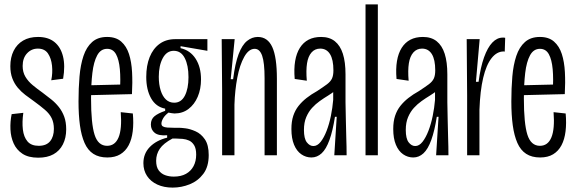

<svg xmlns="http://www.w3.org/2000/svg" viewBox="-20 -706 2620 873"><path d="M154 11Q109 11 82 -7Q55 -25 42 -54Q29 -83 27.5 -118Q26 -153 33 -187L86 -193Q80 -151 84 -117Q88 -83 105 -63Q122 -43 156 -43Q191 -43 208 -64Q225 -85 225 -120Q225 -148 215 -168.5Q205 -189 184 -207Q163 -225 134 -246Q114 -260 95 -274.5Q76 -289 60.5 -307.5Q45 -326 36 -350Q27 -374 27 -405Q27 -445 42 -475Q57 -505 85 -521.5Q113 -538 153 -538Q199 -538 227.5 -515Q256 -492 266.5 -449.5Q277 -407 267 -348L213 -341Q220 -374 216.5 -407.5Q213 -441 198 -463Q183 -485 152 -485Q123 -485 103 -463.5Q83 -442 83 -406Q83 -378 95.5 -357Q108 -336 128.5 -319Q149 -302 173 -285Q193 -270 212.5 -254.5Q232 -239 247.5 -219.5Q263 -200 272 -175.5Q281 -151 281 -118Q281 -79 266 -49.5Q251 -20 223 -4.5Q195 11 154 11Z M468 10Q430 10 404.5 -6.5Q379 -23 364.5 -56Q350 -89 343.5 -136Q337 -183 337 -245Q337 -305 341.5 -358Q346 -411 359.5 -451.5Q373 -492 399 -515Q425 -538 467 -538Q507 -538 531 -517Q555 -496 566.5 -460.5Q578 -425 580.5 -378Q583 -331 580 -278L376 -273V-318L547 -322L525 -287Q529 -347 525 -391Q521 -435 507.5 -459.5Q494 -484 467 -484Q438 -484 422 -454.5Q406 -425 400 -374Q394 -323 394 -258Q394 -144 410 -93.5Q426 -43 467 -43Q485 -43 498 -52.5Q511 -62 519 -81Q527 -100 529.5 -129Q532 -158 529 -196L584 -190Q588 -146 583.5 -109Q579 -72 565 -45.5Q551 -19 527 -4.5Q503 10 468 10Z M765 147Q725 147 695 133Q665 119 648.5 94Q632 69 632 36Q632 -8 661.5 -38Q691 -68 740 -80V-91Q701 -88 683.5 -102Q666 -116 666 -140Q666 -164 682.5 -177.5Q699 -191 731 -202V-212Q689 -220 667 -259Q645 -298 645 -356Q645 -408 660.5 -446.5Q676 -485 705.5 -506.5Q735 -528 777 -528H923V-475L801 -496V-487Q845 -477 869.5 -439Q894 -401 894 -345Q894 -301 879 -266Q864 -231 837 -210.5Q810 -190 773 -190Q768 -190 760 -191.5Q752 -193 746 -194Q729 -181 721.5 -167.5Q714 -154 714 -144Q714 -135 721 -131Q728 -127 741 -126Q754 -125 771 -125H795Q803 -125 823.5 -122.5Q844 -120 869 -109Q894 -98 911.5 -72.5Q929 -47 929 -1Q929 52 904.5 84.5Q880 117 842.5 132Q805 147 765 147ZM770 97Q803 97 825.5 84.5Q848 72 860 49.5Q872 27 872 -3Q872 -31 862.5 -46Q853 -61 839.5 -67Q826 -73 810.5 -74.5Q795 -76 782 -76H764Q723 -54 706.5 -29.5Q690 -5 690 25Q690 53 701.5 68.5Q713 84 731 90.5Q749 97 770 97ZM772 -239Q804 -239 820.5 -271Q837 -303 837 -355Q837 -409 820 -442Q803 -475 770 -475Q738 -475 720 -441.5Q702 -408 702 -357Q702 -322 710.5 -295Q719 -268 734.5 -253.5Q750 -239 772 -239Z M990 0V-293L988 -528H1047L1029 -346H1040Q1049 -418 1065 -460Q1081 -502 1103.5 -520Q1126 -538 1152 -538Q1197 -538 1218 -492Q1239 -446 1239 -348V0H1183V-350Q1183 -421 1172 -452.5Q1161 -484 1138 -484Q1111 -484 1090.5 -447.5Q1070 -411 1059 -353Q1048 -295 1046 -230V0Z M1396 10Q1371 10 1350 -4.5Q1329 -19 1317 -48Q1305 -77 1305 -119Q1305 -154 1313.5 -179.5Q1322 -205 1337.5 -224.5Q1353 -244 1374 -260.5Q1395 -277 1422 -292Q1451 -311 1467 -323Q1483 -335 1489.5 -349Q1496 -363 1496 -386Q1496 -435 1480.5 -460Q1465 -485 1436 -485Q1412 -485 1396.5 -467.5Q1381 -450 1376 -418Q1371 -386 1375 -339L1320 -347Q1316 -393 1322 -428.5Q1328 -464 1343.5 -488.5Q1359 -513 1383 -525.5Q1407 -538 1440 -538Q1478 -538 1502.5 -518.5Q1527 -499 1539 -461.5Q1551 -424 1551 -368V-241Q1552 -204 1552.5 -163Q1553 -122 1554.5 -80.5Q1556 -39 1556 0H1500Q1503 -43 1505.5 -87.5Q1508 -132 1511 -175H1503Q1493 -111 1478 -69.5Q1463 -28 1442.5 -9Q1422 10 1396 10ZM1405 -42Q1423 -42 1438 -61Q1453 -80 1465 -111Q1477 -142 1484.5 -179Q1492 -216 1495 -252V-304L1527 -324Q1520 -308 1505.5 -295.5Q1491 -283 1472 -271.5Q1453 -260 1434 -246.5Q1415 -233 1399 -215.5Q1383 -198 1372.5 -173.5Q1362 -149 1362 -115Q1362 -76 1375 -59Q1388 -42 1405 -42Z M1642 0V-686H1698V0Z M1859 10Q1834 10 1813 -4.5Q1792 -19 1780 -48Q1768 -77 1768 -119Q1768 -154 1776.5 -179.5Q1785 -205 1800.5 -224.5Q1816 -244 1837 -260.5Q1858 -277 1885 -292Q1914 -311 1930 -323Q1946 -335 1952.5 -349Q1959 -363 1959 -386Q1959 -435 1943.5 -460Q1928 -485 1899 -485Q1875 -485 1859.5 -467.5Q1844 -450 1839 -418Q1834 -386 1838 -339L1783 -347Q1779 -393 1785 -428.5Q1791 -464 1806.5 -488.5Q1822 -513 1846 -525.5Q1870 -538 1903 -538Q1941 -538 1965.5 -518.5Q1990 -499 2002 -461.5Q2014 -424 2014 -368V-241Q2015 -204 2015.5 -163Q2016 -122 2017.5 -80.5Q2019 -39 2019 0H1963Q1966 -43 1968.5 -87.5Q1971 -132 1974 -175H1966Q1956 -111 1941 -69.5Q1926 -28 1905.5 -9Q1885 10 1859 10ZM1868 -42Q1886 -42 1901 -61Q1916 -80 1928 -111Q1940 -142 1947.5 -179Q1955 -216 1958 -252V-304L1990 -324Q1983 -308 1968.5 -295.5Q1954 -283 1935 -271.5Q1916 -260 1897 -246.5Q1878 -233 1862 -215.5Q1846 -198 1835.5 -173.5Q1825 -149 1825 -115Q1825 -76 1838 -59Q1851 -42 1868 -42Z M2104 0V-273L2102 -528H2161L2144 -334H2156Q2165 -401 2181 -445.5Q2197 -490 2218.5 -512.5Q2240 -535 2266 -535Q2269 -535 2272 -535Q2275 -535 2277 -534L2275 -471Q2273 -472 2272 -472Q2271 -472 2270 -472Q2239 -472 2215 -441.5Q2191 -411 2177 -352Q2163 -293 2160 -207V0Z M2436 10Q2398 10 2372.5 -6.5Q2347 -23 2332.5 -56Q2318 -89 2311.5 -136Q2305 -183 2305 -245Q2305 -305 2309.5 -358Q2314 -411 2327.5 -451.5Q2341 -492 2367 -515Q2393 -538 2435 -538Q2475 -538 2499 -517Q2523 -496 2534.5 -460.5Q2546 -425 2548.5 -378Q2551 -331 2548 -278L2344 -273V-318L2515 -322L2493 -287Q2497 -347 2493 -391Q2489 -435 2475.5 -459.5Q2462 -484 2435 -484Q2406 -484 2390 -454.5Q2374 -425 2368 -374Q2362 -323 2362 -258Q2362 -144 2378 -93.5Q2394 -43 2435 -43Q2453 -43 2466 -52.5Q2479 -62 2487 -81Q2495 -100 2497.5 -129Q2500 -158 2497 -196L2552 -190Q2556 -146 2551.5 -109Q2547 -72 2533 -45.5Q2519 -19 2495 -4.5Q2471 10 2436 10Z"/></svg>

Font: Bricolage Grotesque 72pt Condensed ExtraLight
Style: Regular
Weight: 250
Width: 3
Designer: Mathieu Triay
Foundry: Atelier Triay
Version: Version 1.001;gftools[0.9.33.dev8+g029e19f]